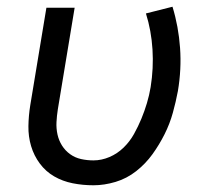

<svg xmlns="http://www.w3.org/2000/svg" viewBox="-20 -543 640 571"><path d="M258 8Q226 8 196 2Q166 -4 141 -18.5Q116 -33 98.5 -56.5Q81 -80 72.5 -108.5Q64 -137 64.5 -168Q65 -199 70 -230L118 -520H202L152 -218Q149 -199 148 -180Q147 -161 151 -143Q155 -125 164.5 -110Q174 -95 188.5 -84.5Q203 -74 221 -70Q239 -66 258 -66Q282 -66 305.5 -76Q329 -86 347.5 -104Q366 -122 378.5 -144.5Q391 -167 400.5 -190Q410 -213 417 -236.5Q424 -260 428 -284Q437 -340 433.5 -396Q430 -452 414 -503L493 -523Q511 -464 515.5 -400.5Q520 -337 509 -272Q503 -240 494 -207.5Q485 -175 469.5 -144Q454 -113 433.5 -84.5Q413 -56 385 -34Q357 -12 323.5 -2Q290 8 258 8Z"/></svg>

Font: Iosevka Extended Oblique
Style: Regular
Weight: 400
Width: 7
Italic angle: -9°
Monospace: yes
Designer: Belleve Invis
Foundry: Belleve Invis
Version: Version 32.0.1; ttfautohint (v1.8.4)